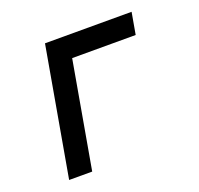

<svg xmlns="http://www.w3.org/2000/svg" viewBox="-102 -663 804 774"><g transform="rotate(-20 300.0 -275.5)"><path d="M165.5 -551H537L520.5 -457.5H248L167.5 0H68.5Z"/></g></svg>

Font: JuliaMono SemiBoldItalic
Style: Regular
Weight: 600
Italic angle: -9°
Monospace: yes
Designer: cormullion
Foundry: corm
Version: Version 0.049; ttfautohint (v1.8.4)